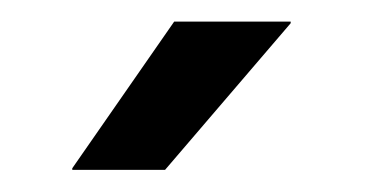

<svg xmlns="http://www.w3.org/2000/svg" viewBox="-20 -704 338 178"><path d="M47 -548 141.5 -684H249.5V-682.5L133 -546.5H47Z"/></svg>

Font: Anek Devanagari Medium
Style: Regular
Weight: 500
Designer: Kailash Malviya (Devanagari) & Yesha Goshar (Latin)
Foundry: Ek Type
Version: Version 1.003